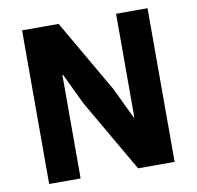

<svg xmlns="http://www.w3.org/2000/svg" viewBox="-78 -779 881 859"><g transform="rotate(-10 362.0 -349.0)"><path d="M290 -330 481 0H647V-698H504V-228H501L434 -368L243 -698H77V0H220V-470H223Z"/></g></svg>

Font: Braiins Sans
Style: Bold
Weight: 700
Designer: Mike Abbink, Paul van der Laan, Pieter van Rosmalen, Jiri Chlebus, Lubos Buracinsky
Foundry: Bold Monday, Sudetype
Version: Version 1.000;hotconv 1.0.109;makeotfexe 2.5.65596